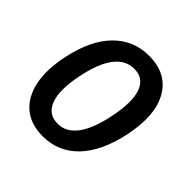

<svg xmlns="http://www.w3.org/2000/svg" viewBox="-151 -674 810 810"><g transform="rotate(45 253.5 -269.0)"><path d="M215 10Q144 10 99.5 -27Q55 -64 40.5 -132.5Q26 -201 46 -294Q72 -418 136 -483Q200 -548 292 -548Q399 -548 445 -467.5Q491 -387 461 -246Q434 -121 370.5 -55.5Q307 10 215 10ZM222 -72Q323 -72 361 -258Q382 -360 362.5 -412.5Q343 -465 287 -465Q184 -465 146 -281Q125 -180 145 -126Q165 -72 222 -72Z"/></g></svg>

Font: Noto Sans SemiCondensed Medium
Style: Italic
Weight: 500
Width: 4
Italic angle: -12°
Designer: Monotype Design Team
Foundry: Monotype Imaging Inc.
Version: Version 2.013; ttfautohint (v1.8.4.7-5d5b)